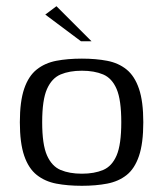

<svg xmlns="http://www.w3.org/2000/svg" viewBox="-20 -593 526 619"><path d="M244 6Q198 6 161.5 -1Q125 -8 98.5 -29Q72 -50 58 -91Q44 -132 44 -199Q44 -266 58 -307Q72 -348 98.5 -369Q125 -390 161.5 -397Q198 -404 244 -404Q289 -404 325.5 -397Q362 -390 388 -369Q414 -348 428 -307Q442 -266 442 -199Q442 -131 428 -90Q414 -49 388 -28.5Q362 -8 325.5 -1Q289 6 244 6ZM244 -33Q284 -33 312.5 -45Q341 -57 356 -92Q371 -127 371 -199Q371 -271 356 -306Q341 -341 312.5 -353Q284 -365 244 -365Q204 -365 175.5 -353Q147 -341 131.5 -306Q116 -271 116 -199Q116 -127 131.5 -92Q147 -57 175.5 -45Q204 -33 244 -33ZM241 -460 126 -546 162 -573 275 -460Z"/></svg>

Font: Genos Thin
Style: Regular
Weight: 400
Version: Version 1.010